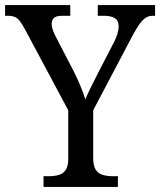

<svg xmlns="http://www.w3.org/2000/svg" viewBox="-24 -734 629 754"><path d="M147 0V-42H167Q188 -42 205.5 -46.5Q223 -51 233.5 -66Q244 -81 244 -110V-301L74 -619Q63 -639 54.5 -650.5Q46 -662 35 -667Q24 -672 8 -672H-4V-714H252V-672H221Q196 -672 187.5 -663Q179 -654 179 -641Q179 -628 184.5 -613.5Q190 -599 196 -588L265 -455Q280 -425 292 -396Q304 -367 311 -344Q320 -365 334.5 -394.5Q349 -424 365 -455L424 -569Q433 -586 437.5 -602.5Q442 -619 442 -631Q442 -653 427 -662.5Q412 -672 385 -672H360V-714H585V-672H575Q561 -672 549.5 -665Q538 -658 525.5 -641.5Q513 -625 497 -595L342 -301V-115Q342 -83 352 -67.5Q362 -52 380 -47Q398 -42 418 -42H439V0Z"/></svg>

Font: Noto Serif Thai SemiCondensed
Style: Regular
Weight: 400
Width: 4
Designer: Monotype Design Team
Foundry: Monotype Imaging Inc.
Version: Version 2.002